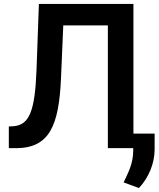

<svg xmlns="http://www.w3.org/2000/svg" viewBox="-20 -747 800 968"><path d="M24.5 0H60C230.1 0 277.3 -114.7 287.6 -353.7L299 -619H523.8V0H651.6V11.7C651.6 78.1 626.4 123.2 603.3 172.6L680.4 201C729 149.9 759.6 77.8 759.6 5V-73.5H652.7V-727.3H176.1L164.1 -394.5C156.2 -188.2 128.6 -115.1 45.1 -110.4L24.5 -109.4Z"/></svg>

Font: Margiela Sans Semi Bold
Style: Regular
Weight: 600
Designer: Stefan Endress, Andreas Faust
Version: Version 1.100;FEAKit 1.0